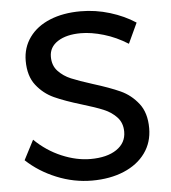

<svg xmlns="http://www.w3.org/2000/svg" viewBox="-52 -755 719 808"><g transform="rotate(-5 308.0 -351.0)"><path d="M311 -616Q250 -616 213.5 -592.5Q177 -569 177 -528Q177 -491 199 -467.5Q221 -444 253 -430.5Q285 -417 342 -399Q413 -377 457 -357Q501 -337 532 -297.5Q563 -258 563 -193Q563 -133 530.5 -88Q498 -43 439.5 -18.5Q381 6 305 6Q228 6 155 -24Q82 -54 29 -104L72 -187Q122 -138 184.5 -111.5Q247 -85 306 -85Q376 -85 416.5 -112.5Q457 -140 457 -187Q457 -224 435 -248Q413 -272 379.5 -286Q346 -300 289 -317Q219 -338 175 -358Q131 -378 100.5 -417Q70 -456 70 -520Q70 -576 101 -619Q132 -662 188 -685Q244 -708 318 -708Q381 -708 441.5 -689.5Q502 -671 549 -640L509 -554Q460 -585 407.5 -600.5Q355 -616 311 -616Z"/></g></svg>

Font: Montserrat arm2
Style: Regular
Weight: 400
Designer: Julieta Ulanovsky
Foundry: Julieta Ulanovsky
Version: Version 6.000